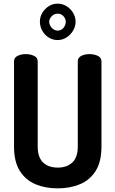

<svg xmlns="http://www.w3.org/2000/svg" viewBox="-20 -1028 634 1054"><path d="M297 6Q229 6 175 -16.5Q121 -39 89 -89.5Q57 -140 57 -223V-691Q57 -712 77 -721.5Q97 -731 122 -731Q146 -731 166.5 -721.5Q187 -712 187 -691V-223Q187 -165 216 -136.5Q245 -108 297 -108Q348 -108 377.5 -136.5Q407 -165 407 -223V-691Q407 -712 426.5 -721.5Q446 -731 472 -731Q496 -731 516.5 -721.5Q537 -712 537 -691V-223Q537 -140 505 -89.5Q473 -39 418.5 -16.5Q364 6 297 6ZM296 -808Q270 -808 247.5 -822Q225 -836 212 -859.5Q199 -883 199 -909Q199 -935 212 -957Q225 -979 247 -993.5Q269 -1008 296 -1008Q322 -1008 344.5 -994.5Q367 -981 381 -958Q395 -935 395 -909Q395 -883 381 -859.5Q367 -836 344.5 -822Q322 -808 296 -808ZM297 -860Q316 -860 328.5 -875Q341 -890 341 -908Q341 -925 328.5 -939Q316 -953 297 -953Q277 -953 263.5 -938.5Q250 -924 250 -909Q250 -891 264 -875.5Q278 -860 297 -860Z"/></svg>

Font: Dosis ExtraLight
Style: Bold
Weight: 700
Version: Version 3.001; ttfautohint (v1.8.2)